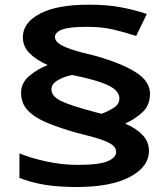

<svg xmlns="http://www.w3.org/2000/svg" viewBox="-20 -770 700 800"><path d="M67.9 -383.8Q67.9 -424.8 102.1 -453.6Q136.2 -482.4 178.7 -499Q129.4 -521 102.3 -549.1Q75.2 -577.1 75.2 -614.7Q75.2 -675.3 146.2 -712.9Q217.3 -750.5 350.1 -750.5Q426.8 -750.5 483.4 -739.7Q540 -729 591.8 -711.9L547.4 -620.1Q500 -635.7 452.1 -647Q404.3 -658.2 343.3 -658.2Q271 -658.2 240 -647.2Q209 -636.2 209 -615.2Q209 -602.1 223.9 -589.8Q238.8 -577.6 275.9 -564.9Q313 -552.2 378.4 -537.1Q489.3 -505.4 547.1 -468Q605 -430.7 605 -379.9Q605 -331.1 573.5 -302.2Q542 -273.4 501.5 -254.9Q547.9 -235.4 574.2 -207.3Q600.6 -179.2 600.6 -141.6Q600.6 -75.2 521.5 -33Q442.4 9.3 297.9 9.3Q222.2 9.3 164.3 -0.5Q106.4 -10.3 61 -28.8V-130.9Q109.4 -110.8 175 -96.9Q240.7 -83 302.2 -83Q394 -83 429 -98.4Q463.9 -113.8 463.9 -136.7Q463.9 -151.4 451.7 -163.1Q439.5 -174.8 404.1 -187.5Q368.7 -200.2 298.8 -216.8Q227.1 -237.3 175.3 -258.8Q123.5 -280.3 95.7 -310.1Q67.9 -339.8 67.9 -383.8ZM194.3 -397Q194.3 -368.7 234.6 -349.1Q274.9 -329.6 375 -303.2L402.8 -295.9Q430.2 -305.7 453.9 -320.8Q477.5 -335.9 477.5 -359.4Q477.5 -378.9 460.4 -395.3Q443.4 -411.6 400.6 -426.8Q357.9 -441.9 280.8 -457.5Q247.6 -451.2 220.9 -435.8Q194.3 -420.4 194.3 -397Z"/></svg>

Font: Lunasima
Style: Bold
Weight: 700
Designer: The DocRepair Project, Monotype Design Team
Foundry: Google
Version: Version 2.009